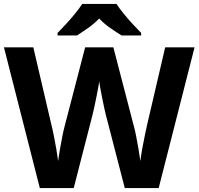

<svg xmlns="http://www.w3.org/2000/svg" viewBox="-20 -954 1007 974"><path d="M967 -714 785 0H613L516 -375Q513 -386 508.5 -408Q504 -430 498.5 -456Q493 -482 489 -505.5Q485 -529 483 -542Q482 -529 477.5 -505.5Q473 -482 468 -456.5Q463 -431 458 -408.5Q453 -386 450 -374L354 0H182L0 -714H149L240 -324Q246 -301 253 -266Q260 -231 266 -196Q272 -161 275 -137Q278 -162 284 -196.5Q290 -231 296.5 -263.5Q303 -296 308 -314L412 -714H555L659 -314Q664 -297 670.5 -264Q677 -231 683 -196Q689 -161 692 -137Q695 -162 701 -196.5Q707 -231 714.5 -266Q722 -301 727 -324L818 -714ZM571 -934Q585 -912 607.5 -884.5Q630 -857 654 -831Q678 -805 696 -787V-774H597Q571 -790 540 -811.5Q509 -833 483 -860Q457 -833 427 -812Q397 -791 371 -774H272V-787Q291 -806 314.5 -831.5Q338 -857 360.5 -884.5Q383 -912 397 -934Z"/></svg>

Font: Noto Sans Kannada
Style: Bold
Weight: 700
Designer: Jelle Bosma - Monotype Design Team
Foundry: Monotype Imaging Inc.
Version: Version 2.005; ttfautohint (v1.8.4.7-5d5b)